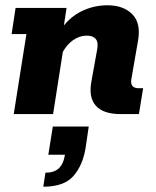

<svg xmlns="http://www.w3.org/2000/svg" viewBox="-20 -432 589 727"><path d="M32 0 80 -303H24L39 -402H232L222 -336Q250 -370 286 -388Q333 -412 387 -412Q447 -412 480.5 -378.5Q514 -345 503 -280L478 -136Q474 -116 481 -107Q488 -98 504 -98H522L506 0H437Q372 0 343.5 -31Q315 -62 326 -123L348 -245Q353 -272 342.5 -284.5Q332 -297 309 -297Q280 -297 254 -278Q234 -263 218 -236L181 0ZM144 275 152 222Q184 222 202 206Q220 190 226 154H163L180 47H316L304 129Q293 195 257.5 235Q222 275 144 275Z"/></svg>

Font: Rokkitt SemiBold ExtraBold
Style: Italic
Weight: 800
Italic angle: -9°
Version: Version 3.103